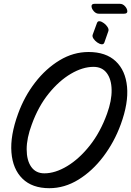

<svg xmlns="http://www.w3.org/2000/svg" viewBox="-20 -939 689 1008"><path d="M239 49Q149 49 98 -1Q47 -51 40 -139Q33 -227 75 -342Q108 -433 164.5 -506Q221 -579 293 -622.5Q365 -666 445 -666Q536 -666 587.5 -617.5Q639 -569 647 -483.5Q655 -398 614 -286Q580 -193 522.5 -117Q465 -41 392 4Q319 49 239 49ZM213 -29Q270 -29 333 -67Q396 -105 451.5 -175Q507 -245 542 -342Q567 -411 566 -467Q565 -523 540.5 -555.5Q516 -588 471 -588Q414 -588 352 -551.5Q290 -515 235.5 -447.5Q181 -380 147 -286Q120 -214 120 -155.5Q120 -97 144 -63Q168 -29 213 -29ZM467 -758 489 -818Q493 -829 503.5 -827.5Q514 -826 526 -817Q538 -808 545 -796.5Q552 -785 549 -776L528 -716Q524 -705 513 -706.5Q502 -708 490 -716.5Q478 -725 470.5 -736.5Q463 -748 467 -758ZM477 -919H609Q625 -919 636.5 -906Q648 -893 648.5 -880Q649 -867 631 -867H499Q484 -867 472.5 -880Q461 -893 460.5 -906Q460 -919 477 -919Z"/></svg>

Font: Story Script
Style: Regular
Weight: 400
Designer: Lana Roulhac, Ben Buysse
Version: Version 1.000; ttfautohint (v1.8.4.7-5d5b)